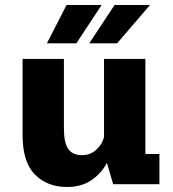

<svg xmlns="http://www.w3.org/2000/svg" viewBox="-20 -735 690 766"><path d="M246.5 11Q169.5 11 119.8 -38.2Q70 -87.5 70 -197V-500H235V-222.5Q235 -165.5 252.2 -140.8Q269.5 -116 306.5 -116Q341 -116 364.5 -138Q388 -160 395 -188V-500H560V-120.5H616V0H431.5L406.5 -85Q385.5 -44.5 345.8 -16.8Q306 11 246.5 11ZM336 -562 437 -715H578.5L447 -562ZM167 -562 245.5 -715H385.5L284.5 -562Z"/></svg>

Font: Trispace
Style: Bold
Weight: 700
Designer: Tyler Finck
Foundry: Etcetera Type Company
Version: Version 1.210; ttfautohint (v1.8.3)